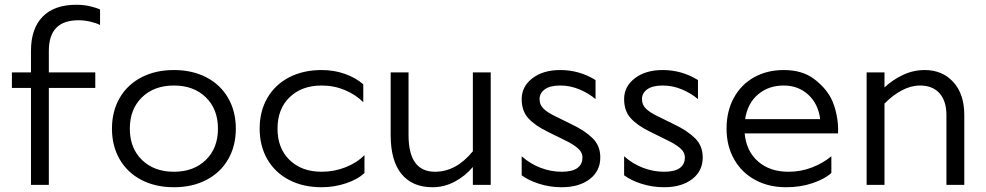

<svg xmlns="http://www.w3.org/2000/svg" viewBox="-20 -776 4138 806"><path d="M300 -756Q332 -756 359 -749.5Q386 -743 400 -736V-671Q385 -679 359.5 -685Q334 -691 310 -691Q247 -691 216 -659Q185 -627 185 -562V-472H380V-407H185V0H110V-407H30V-472H110V-562Q110 -656 159 -706Q208 -756 300 -756Z M970 -236Q970 -163 937.5 -107Q905 -51 846 -20.5Q787 10 710 10Q633 10 574 -20.5Q515 -51 482.5 -107Q450 -163 450 -236Q450 -309 482.5 -365Q515 -421 574 -451.5Q633 -482 710 -482Q787 -482 846 -451.5Q905 -421 937.5 -365Q970 -309 970 -236ZM895 -236Q895 -318 844 -367.5Q793 -417 710 -417Q627 -417 576 -367.5Q525 -318 525 -236Q525 -154 576 -104.5Q627 -55 710 -55Q793 -55 844 -104.5Q895 -154 895 -236Z M1330 10Q1253 10 1194 -20.5Q1135 -51 1102.5 -107Q1070 -163 1070 -236Q1070 -309 1102.5 -365Q1135 -421 1194 -451.5Q1253 -482 1330 -482Q1382 -482 1427.5 -466Q1473 -450 1505 -422V-347Q1473 -379 1427.5 -398Q1382 -417 1330 -417Q1247 -417 1196 -368Q1145 -319 1145 -236Q1145 -153 1196 -104Q1247 -55 1330 -55Q1383 -55 1431 -74Q1479 -93 1510 -125V-50Q1482 -23 1432.5 -6.5Q1383 10 1330 10Z M1620 -209V-472H1695V-209Q1695 -55 1806 -55Q1895 -55 1965 -141V-472H2040V0H1965V-75Q1933 -37 1889 -13.5Q1845 10 1796 10Q1711 10 1665.5 -45.5Q1620 -101 1620 -209Z M2245 -360Q2245 -336 2261.5 -320Q2278 -304 2307 -290L2382 -253Q2436 -227 2468 -195.5Q2500 -164 2500 -115Q2500 -58 2455.5 -24Q2411 10 2338 10Q2288 10 2243 -4.5Q2198 -19 2170 -40V-120Q2206 -88 2249.5 -71.5Q2293 -55 2338 -55Q2382 -55 2403.5 -70.5Q2425 -86 2425 -115Q2425 -138 2403.5 -155.5Q2382 -173 2352 -187L2277 -224Q2226 -249 2198 -279.5Q2170 -310 2170 -360Q2170 -413 2215 -447.5Q2260 -482 2332 -482Q2412 -482 2480 -440V-360Q2452 -384 2413 -400.5Q2374 -417 2332 -417Q2289 -417 2267 -401Q2245 -385 2245 -360Z M2675 -360Q2675 -336 2691.5 -320Q2708 -304 2737 -290L2812 -253Q2866 -227 2898 -195.5Q2930 -164 2930 -115Q2930 -58 2885.5 -24Q2841 10 2768 10Q2718 10 2673 -4.5Q2628 -19 2600 -40V-120Q2636 -88 2679.5 -71.5Q2723 -55 2768 -55Q2812 -55 2833.5 -70.5Q2855 -86 2855 -115Q2855 -138 2833.5 -155.5Q2812 -173 2782 -187L2707 -224Q2656 -249 2628 -279.5Q2600 -310 2600 -360Q2600 -413 2645 -447.5Q2690 -482 2762 -482Q2842 -482 2910 -440V-360Q2882 -384 2843 -400.5Q2804 -417 2762 -417Q2719 -417 2697 -401Q2675 -385 2675 -360Z M3270 -482Q3347 -482 3396 -445.5Q3445 -409 3469 -363Q3484 -333 3492 -293.5Q3500 -254 3498 -216H3106Q3113 -141 3162.5 -98Q3212 -55 3290 -55Q3342 -55 3388.5 -73Q3435 -91 3470 -120V-50Q3443 -25 3392 -7.5Q3341 10 3280 10Q3207 10 3150.5 -20.5Q3094 -51 3062 -107Q3030 -163 3030 -236Q3030 -309 3060.5 -365Q3091 -421 3145.5 -451.5Q3200 -482 3270 -482ZM3423 -276Q3415 -340 3373 -378.5Q3331 -417 3270 -417Q3206 -417 3162 -379.5Q3118 -342 3108 -276Z M3693 -472V-409Q3727 -441 3770.5 -461.5Q3814 -482 3862 -482Q3936 -482 3982 -431.5Q4028 -381 4028 -293V0H3953V-293Q3953 -352 3924 -384.5Q3895 -417 3842 -417Q3804 -417 3765.5 -396.5Q3727 -376 3693 -341V0H3618V-472Z"/></svg>

Font: Madhuban Light
Style: Regular
Weight: 300
Designer: jaikishan Patel
Foundry: MagicType
Version: Version 1.000